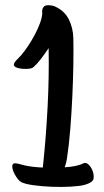

<svg xmlns="http://www.w3.org/2000/svg" viewBox="-20 -712 409 754"><path d="M151 -82Q161 -179 167 -293.5Q173 -408 171 -523Q155 -499 139.5 -479Q124 -459 112 -449Q107 -444 96.5 -442.5Q86 -441 74 -441.5Q62 -442 51.5 -444.5Q41 -447 37 -452Q33 -456 35 -461.5Q37 -467 42 -473Q47 -479 53 -484.5Q59 -490 63 -495Q76 -510 90 -531Q104 -552 116 -574.5Q128 -597 136.5 -619.5Q145 -642 146 -659Q144 -675 150 -683Q155 -692 171 -691.5Q187 -691 197 -686Q234 -669 250.5 -635.5Q267 -602 268 -562Q269 -516 268 -456Q267 -396 264 -332Q261 -268 256 -205Q251 -142 243 -90Q240 -70 234 -55Q284 -58 308 -71Q318 -75 327.5 -66Q337 -57 342.5 -44Q348 -31 348 -17.5Q348 -4 340 1Q334 6 326.5 9Q319 12 312 14Q293 19 257.5 21Q222 23 184 21.5Q146 20 112.5 15.5Q79 11 63 3Q57 0 50 -9Q43 -18 37.5 -28Q32 -38 29.5 -48Q27 -58 29 -64Q31 -70 36.5 -70.5Q42 -71 49.5 -69.5Q57 -68 65 -65.5Q73 -63 79 -62Q106 -56 148 -54Z"/></svg>

Font: Yeon Sung
Style: Regular
Weight: 400
Version: Version 1.001